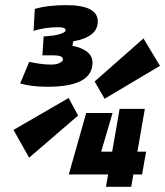

<svg xmlns="http://www.w3.org/2000/svg" viewBox="-20 -723 639 743"><path d="M390.1 0 398.4 -47.9H245.6L246.6 -49.3L313.5 -285.6H415.5L371.6 -136.2H414.1L442.9 -301.8H540.5L511.7 -136.2H545.4L529.8 -47.9H496.1L487.8 0ZM164.1 -387.2Q131.8 -387.2 105.2 -390.6Q78.6 -394 58.1 -399.9L92.8 -483.4Q108.9 -480.5 130.1 -476.8Q151.4 -473.1 178.7 -473.1Q198.2 -473.1 210.9 -479.5Q223.6 -485.8 223.6 -493.2Q223.6 -508.8 188.5 -508.8H144L148.9 -582Q192.4 -584.5 213.1 -591.6Q233.9 -598.6 233.9 -605.5Q233.9 -617.7 206.1 -617.7Q153.8 -617.7 109.9 -603.5L114.7 -688.5Q142.1 -696.3 172.6 -699.7Q203.1 -703.1 235.8 -703.1Q358.4 -703.1 358.4 -640.1Q358.4 -579.6 263.2 -563L260.3 -545.9Q337.9 -529.8 337.9 -480.5Q337.9 -387.2 164.1 -387.2ZM384.8 -340.8 346.2 -407.7 535.2 -574.2 599.1 -468.3ZM92.8 -112.8 32.2 -220.2 245.6 -343.8 282.2 -275.9Z"/></svg>

Font: CaskaydiaCove NFP
Style: Bold Italic
Weight: 700
Italic angle: -10°
Designer: Aaron Bell
Foundry: Saja Typeworks
Version: Version 2111.001; VTT 6.35;Nerd Fonts 3.1.1